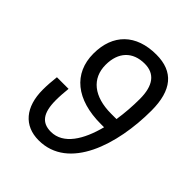

<svg xmlns="http://www.w3.org/2000/svg" viewBox="-208 -867 1003 1003"><g transform="rotate(45 293.0 -366.0)"><path d="M245.6 9.8C466.8 9.8 552.7 -266.6 552.7 -516.6C552.7 -667.5 490.2 -742.2 363.8 -742.2C214.8 -742.2 127.4 -657.2 127.4 -513.2C127.4 -367.2 233.9 -280.3 415 -280.3H439C408.2 -161.1 351.1 -66.9 258.8 -66.9C191.9 -66.9 160.6 -108.4 160.6 -202.6C160.6 -232.4 163.1 -261.7 166 -291H80.1C76.2 -257.3 73.7 -225.1 73.7 -192.9C73.7 -65.4 137.2 9.8 245.6 9.8ZM454.6 -356.4H415C288.1 -356.4 213.9 -416 213.9 -517.1C213.9 -610.4 266.1 -665.5 354.5 -665.5C428.2 -665.5 466.8 -616.2 466.8 -516.6C466.8 -464.8 462.9 -409.7 454.6 -356.4Z"/></g></svg>

Font: Cascadia Code PL SemiLight
Style: Italic
Weight: 350
Italic angle: -10°
Monospace: yes
Designer: Aaron Bell
Foundry: Saja Typeworks
Version: Version 2404.023